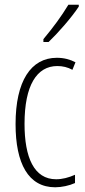

<svg xmlns="http://www.w3.org/2000/svg" viewBox="-20 -877 360 814"><path d="M314 -849V-857H270C239 -806 208 -764 164 -711V-699H186C225 -736 283 -802 314 -849ZM214 -83C241 -83 274 -90 298 -101V-136C271 -124 244 -117 218 -117C124 -117 84 -210 84 -352C84 -515 136 -597 223 -597C246 -597 267 -592 287 -581L300 -613C277 -625 251 -632 221 -632C111 -632 46 -533 46 -351C46 -184 100 -83 214 -83Z"/></svg>

Font: Noto Sans Kannada UI ExtraCondensed ExtraLight
Style: Regular
Weight: 200
Width: 2
Designer: Jelle Bosma - Monotype Design Team
Foundry: Monotype Imaging Inc.
Version: Version 2.005